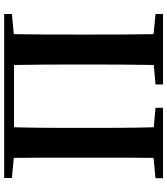

<svg xmlns="http://www.w3.org/2000/svg" viewBox="38 -820 782 897"><g transform="rotate(-90 428.5 -371.0)"><path d="M812 -706V-742H46V-706L140 -697C141 -596 141 -495 141 -395V-346C141 -244 141 -143 140 -44L45 -35V0H374V-35L283 -43C280 -144 280 -248 280 -364V-395C280 -496 280 -597 283 -696H574C576 -596 576 -495 576 -395V-364C576 -246 576 -143 574 -43L483 -35V0H812V-35L718 -44C716 -144 716 -246 716 -346V-395C716 -497 716 -597 718 -697Z"/></g></svg>

Font: Source Han Serif
Style: Bold
Weight: 700
Designer: Ryoko NISHIZUKA 西塚涼子 (kana & ideographs); Frank Grießhammer (Latin, Greek & Cyrillic); Wenlong ZHANG 张文龙 (bopomofo); San
Foundry: Adobe Systems Incorporated
Version: Version 1.001;PS 1.001;hotconv 16.6.54;makeotf.lib2.5.65590